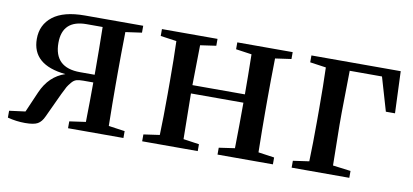

<svg xmlns="http://www.w3.org/2000/svg" viewBox="-56 -701 1906 887"><g transform="rotate(10 897.0 -257.5)"><path d="M303.7 -264.6H372.1V-293.9Q372.1 -377 370.1 -488.3H294.9Q181.6 -488.3 181.6 -380.9Q181.6 -264.6 303.7 -264.6ZM553.7 -494.1 477.5 -483.4Q475.6 -372.1 475.6 -293.9V-232.4Q475.6 -154.3 477.5 -43L553.7 -32.2V0H293.9V-32.2L370.1 -43Q372.1 -148.4 372.1 -228.5H325.2Q305.7 -228.5 293.5 -225.1Q281.2 -221.7 270 -208Q258.8 -194.3 253.9 -186Q249 -177.7 235.4 -149.4L182.6 -36.1Q170.9 -9.8 152.8 0.5Q134.8 10.7 93.8 10.7Q52.7 10.7 11.7 0V-32.2L86.9 -42L128.9 -138.7Q164.1 -219.7 238.3 -244.1Q80.1 -259.8 80.1 -381.8Q80.1 -448.2 130.4 -487.3Q180.7 -526.4 280.3 -526.4H553.7Z M1254.9 -494.1 1179.7 -483.4Q1177.7 -372.1 1177.7 -293.9V-232.4Q1177.7 -154.3 1179.7 -43L1254.9 -32.2V0H995.1V-32.2L1069.3 -43Q1071.3 -154.3 1071.3 -256.8H825.2Q825.2 -210 828.1 -43L902.3 -32.2V0H641.6V-32.2L716.8 -43Q719.7 -127 719.7 -232.4V-293.9Q719.7 -400.4 716.8 -483.4L641.6 -494.1V-526.4H902.3V-494.1L828.1 -483.4Q825.2 -322.3 825.2 -295.9H1071.3Q1071.3 -376 1069.3 -483.4L995.1 -494.1V-526.4H1254.9Z M1680.7 -487.3H1529.3Q1526.4 -320.3 1526.4 -290V-232.4Q1526.4 -210 1529.3 -43L1613.3 -32.2V0H1342.8V-32.2L1418 -43Q1420.9 -127 1420.9 -232.4V-290Q1420.9 -400.4 1418 -483.4L1342.8 -494.1V-526.4H1761.7L1769.5 -330.1H1726.6Z"/></g></svg>

Font: GenYoMin TW TTF SemiBold
Style: Regular
Weight: 600
Version: Version 1.300